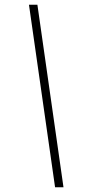

<svg xmlns="http://www.w3.org/2000/svg" viewBox="-20 -731 375 812"><path d="M212.9 61 102.5 -710.9H138.2L248.5 61Z"/></svg>

Font: Roboto Condensed ExtraLight
Style: Italic
Weight: 250
Italic angle: -12°
Designer: Christian Robertson
Foundry: Google
Version: Version 3.008; 2023